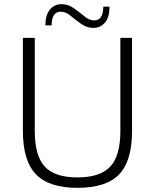

<svg xmlns="http://www.w3.org/2000/svg" viewBox="-20 -882 744 922"><path d="M90 -252V-700H147V-252Q147 -134 195 -82Q243 -30 352 -30Q461 -30 509.5 -82Q558 -134 558 -252V-700H614V-252Q614 -109 552 -44.5Q490 20 352 20Q215 20 152.5 -45Q90 -110 90 -252ZM198 -760Q198 -810 219.5 -836Q241 -862 276 -862Q307 -862 334.5 -842.5Q362 -823 385.5 -803.5Q409 -784 432 -784Q476 -784 476 -850H506Q506 -800 484.5 -774Q463 -748 428 -748Q397 -748 369.5 -767.5Q342 -787 318.5 -806.5Q295 -826 272 -826Q228 -826 228 -760Z"/></svg>

Font: Fivo Sans Light
Style: Regular
Weight: 300
Designer: Alexander Slobzheninov
Foundry: Alexander Slobzheninov
Version: 1.0